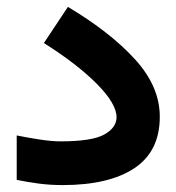

<svg xmlns="http://www.w3.org/2000/svg" viewBox="-20 -536 510 555"><path d="M28.3 -144.5Q59.1 -138.2 94.2 -132.8Q129.4 -127.4 154.8 -127.4Q246.1 -127.4 281.5 -147.2Q316.9 -167 316.9 -197.3Q316.9 -235.8 260.5 -293Q204.1 -350.1 106.9 -411.6L176.3 -516.1Q298.3 -443.4 370.1 -364.7Q441.9 -286.1 441.9 -198.7Q441.9 -98.6 368.4 -49.8Q294.9 -1 161.1 -1Q124.5 -1 91.6 -5.4Q58.6 -9.8 28.3 -16.1Z"/></svg>

Font: Vazir FD
Style: Bold-FD
Weight: 700
Designer: Saber Rastikerdar
Foundry: Saber Rastikerdar
Version: Version 30.1.0